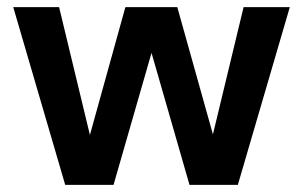

<svg xmlns="http://www.w3.org/2000/svg" viewBox="-20 -516 846 536"><path d="M162 0 17 -496H145L246 -77L214 -78L330 -496H475L592 -78L559 -77L660 -496H789L644 0H509L385 -431H421L297 0Z"/></svg>

Font: Host Grotesk Light
Style: Bold
Weight: 700
Version: Version 1.003